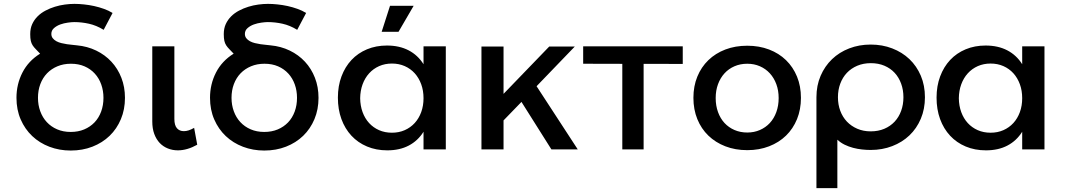

<svg xmlns="http://www.w3.org/2000/svg" viewBox="-20 -771 5501 991"><path d="M345 6Q286.5 6 235.2 -13.5Q184 -33 146.2 -68.8Q108.5 -104.5 86.8 -154.5Q65 -204.5 65 -266Q65 -336.5 95.8 -396.5Q126.5 -456.5 187 -494Q174 -508 164.5 -517.5Q155 -527 148.5 -537Q142 -547 139 -560.2Q136 -573.5 136 -595Q136 -624 146.2 -646.5Q156.5 -669 174 -686.5Q191.5 -704 214.8 -716.2Q238 -728.5 263.2 -736.2Q288.5 -744 314.5 -747.5Q340.5 -751 364 -751Q387.5 -751 413.5 -748.2Q439.5 -745.5 465.8 -739.8Q492 -734 516.5 -725.2Q541 -716.5 561 -704L515 -617Q477.5 -640 439.2 -648.5Q401 -657 363 -657Q350.5 -657 330.2 -654.2Q310 -651.5 291.2 -644.8Q272.5 -638 258.8 -626Q245 -614 245 -596Q245 -583 252.2 -573.8Q259.5 -564.5 271 -558.2Q282.5 -552 296.8 -548.5Q311 -545 325.8 -542.8Q340.5 -540.5 354 -539.5Q367.5 -538.5 377 -537Q431 -532 476.5 -510Q522 -488 555 -452.5Q588 -417 606.5 -369.5Q625 -322 625 -266Q625 -206 604 -156Q583 -106 545.8 -70Q508.5 -34 457.2 -14Q406 6 345 6ZM345 -90Q383.5 -90 414.5 -103Q445.5 -116 467.8 -139.2Q490 -162.5 502 -195Q514 -227.5 514 -266Q514 -303 502.5 -335.2Q491 -367.5 469.2 -391.2Q447.5 -415 416.5 -428.5Q385.5 -442 346 -442Q308 -442 276.8 -429Q245.5 -416 223 -392.8Q200.5 -369.5 188.2 -337Q176 -304.5 176 -266Q176 -229 187.8 -196.8Q199.5 -164.5 221.5 -140.8Q243.5 -117 274.8 -103.5Q306 -90 345 -90Z M880 -157Q880 -124.5 893.2 -109.2Q906.5 -94 929 -94Q941 -94 954 -98.2Q967 -102.5 982 -111L998 -24Q946 5 898 5Q870.5 5 846.2 -4.8Q822 -14.5 804.2 -33.2Q786.5 -52 776.2 -79.8Q766 -107.5 766 -144V-532H880Z M1344 6Q1285.5 6 1234.2 -13.5Q1183 -33 1145.2 -68.8Q1107.5 -104.5 1085.8 -154.5Q1064 -204.5 1064 -266Q1064 -336.5 1094.8 -396.5Q1125.5 -456.5 1186 -494Q1173 -508 1163.5 -517.5Q1154 -527 1147.5 -537Q1141 -547 1138 -560.2Q1135 -573.5 1135 -595Q1135 -624 1145.2 -646.5Q1155.5 -669 1173 -686.5Q1190.5 -704 1213.8 -716.2Q1237 -728.5 1262.2 -736.2Q1287.5 -744 1313.5 -747.5Q1339.5 -751 1363 -751Q1386.5 -751 1412.5 -748.2Q1438.5 -745.5 1464.8 -739.8Q1491 -734 1515.5 -725.2Q1540 -716.5 1560 -704L1514 -617Q1476.5 -640 1438.2 -648.5Q1400 -657 1362 -657Q1349.5 -657 1329.2 -654.2Q1309 -651.5 1290.2 -644.8Q1271.5 -638 1257.8 -626Q1244 -614 1244 -596Q1244 -583 1251.2 -573.8Q1258.5 -564.5 1270 -558.2Q1281.5 -552 1295.8 -548.5Q1310 -545 1324.8 -542.8Q1339.5 -540.5 1353 -539.5Q1366.5 -538.5 1376 -537Q1430 -532 1475.5 -510Q1521 -488 1554 -452.5Q1587 -417 1605.5 -369.5Q1624 -322 1624 -266Q1624 -206 1603 -156Q1582 -106 1544.8 -70Q1507.5 -34 1456.2 -14Q1405 6 1344 6ZM1344 -90Q1382.5 -90 1413.5 -103Q1444.5 -116 1466.8 -139.2Q1489 -162.5 1501 -195Q1513 -227.5 1513 -266Q1513 -303 1501.5 -335.2Q1490 -367.5 1468.2 -391.2Q1446.5 -415 1415.5 -428.5Q1384.5 -442 1345 -442Q1307 -442 1275.8 -429Q1244.5 -416 1222 -392.8Q1199.5 -369.5 1187.2 -337Q1175 -304.5 1175 -266Q1175 -229 1186.8 -196.8Q1198.5 -164.5 1220.5 -140.8Q1242.5 -117 1273.8 -103.5Q1305 -90 1344 -90Z M2166 -91Q2137 -44.5 2090 -19.8Q2043 5 1979 5Q1921.5 5 1874.5 -14.8Q1827.5 -34.5 1794 -70.5Q1760.5 -106.5 1742.2 -156.5Q1724 -206.5 1724 -267Q1724 -327 1742.5 -376.5Q1761 -426 1794.2 -461.5Q1827.5 -497 1874.2 -516.5Q1921 -536 1977 -536Q2041.5 -536 2089 -511.2Q2136.5 -486.5 2166 -439.5V-532H2281V0H2166ZM2003 -443Q1967 -443 1937 -429.8Q1907 -416.5 1885.2 -392.5Q1863.5 -368.5 1851.5 -335.8Q1839.5 -303 1839 -264Q1839.5 -225 1851.5 -192.2Q1863.5 -159.5 1885 -136Q1906.5 -112.5 1936.5 -99.2Q1966.5 -86 2003 -86Q2039 -86 2069 -99.2Q2099 -112.5 2120.5 -136Q2142 -159.5 2154 -192.2Q2166 -225 2166 -264Q2166 -303.5 2154 -336.2Q2142 -369 2120.5 -392.8Q2099 -416.5 2069 -429.8Q2039 -443 2003 -443ZM1993 -741H2115L2037 -607H1950Z M2465 -531H2579V-286.5L2815 -531H2947L2749.5 -326L2962 0H2826L2671.5 -245L2579 -149.5V0H2465Z M3504 -532V-441L3302 -441.5V0H3192V-441.5L2990 -442V-532Z M3837 -535Q3898.5 -535 3949.5 -515.5Q4000.5 -496 4037 -460.5Q4073.5 -425 4093.8 -375.5Q4114 -326 4114 -266Q4114 -206 4093.8 -156.2Q4073.5 -106.5 4037 -71Q4000.5 -35.5 3949.5 -15.8Q3898.5 4 3837 4Q3775 4 3724 -15.8Q3673 -35.5 3636.2 -71Q3599.5 -106.5 3579.2 -156.2Q3559 -206 3559 -266Q3559 -326 3579.2 -375.5Q3599.5 -425 3636.2 -460.5Q3673 -496 3724 -515.5Q3775 -535 3837 -535ZM3837 -442Q3801 -442 3771 -429Q3741 -416 3719.5 -392.5Q3698 -369 3686 -336.5Q3674 -304 3674 -265Q3674 -225.5 3686 -192.5Q3698 -159.5 3719.5 -136.2Q3741 -113 3771 -100Q3801 -87 3837 -87Q3872.5 -87 3902.2 -100Q3932 -113 3953.5 -136.2Q3975 -159.5 3987 -192.5Q3999 -225.5 3999 -265Q3999 -304 3987 -336.5Q3975 -369 3953.5 -392.5Q3932 -416 3902.2 -429Q3872.5 -442 3837 -442Z M4474 3Q4452.5 3 4429.2 0.5Q4406 -2 4383.2 -8Q4360.5 -14 4339.5 -24.2Q4318.5 -34.5 4302 -50V200H4194V-269Q4194 -329.5 4215.5 -379.5Q4237 -429.5 4274.5 -465.5Q4312 -501.5 4363.2 -521.2Q4414.5 -541 4474 -541Q4534 -541 4585.2 -521.2Q4636.5 -501.5 4674 -465.8Q4711.5 -430 4732.8 -380Q4754 -330 4754 -269Q4754 -208.5 4732.8 -158.2Q4711.5 -108 4674 -72.2Q4636.5 -36.5 4585.2 -16.8Q4534 3 4474 3ZM4474 -93Q4513 -93 4544.2 -106.2Q4575.5 -119.5 4597.5 -143Q4619.5 -166.5 4631.2 -198.8Q4643 -231 4643 -269Q4643 -307 4631.2 -339.2Q4619.5 -371.5 4597.8 -395Q4576 -418.5 4544.8 -431.8Q4513.5 -445 4475 -445Q4436.5 -445 4405 -431.8Q4373.5 -418.5 4351.2 -395Q4329 -371.5 4317 -339.2Q4305 -307 4305 -269Q4305 -231.5 4317 -199.2Q4329 -167 4351.2 -143.5Q4373.5 -120 4404.8 -106.5Q4436 -93 4474 -93Z M5256 -91Q5227 -44.5 5180 -19.8Q5133 5 5069 5Q5011.5 5 4964.5 -14.8Q4917.5 -34.5 4884 -70.5Q4850.5 -106.5 4832.2 -156.5Q4814 -206.5 4814 -267Q4814 -327 4832.5 -376.5Q4851 -426 4884.2 -461.5Q4917.5 -497 4964.2 -516.5Q5011 -536 5067 -536Q5131.5 -536 5179 -511.2Q5226.5 -486.5 5256 -439.5V-532H5371V0H5256ZM5093 -443Q5057 -443 5027 -429.8Q4997 -416.5 4975.2 -392.5Q4953.5 -368.5 4941.5 -335.8Q4929.5 -303 4929 -264Q4929.5 -225 4941.5 -192.2Q4953.5 -159.5 4975 -136Q4996.5 -112.5 5026.5 -99.2Q5056.5 -86 5093 -86Q5129 -86 5159 -99.2Q5189 -112.5 5210.5 -136Q5232 -159.5 5244 -192.2Q5256 -225 5256 -264Q5256 -303.5 5244 -336.2Q5232 -369 5210.5 -392.8Q5189 -416.5 5159 -429.8Q5129 -443 5093 -443Z"/></svg>

Font: Argentum Sans
Style: Regular
Weight: 400
Designer: Julieta Ulanovsky, Owen Earl, Chris M. Simpson, Rasmus Andersson, Cristiano Sobral
Foundry: The Argentum Sans Project Authors
Version: Version 3.135; ttfautohint (v1.8.4.7-5d5b-dirty)